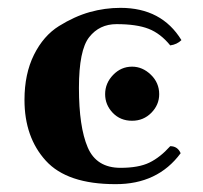

<svg xmlns="http://www.w3.org/2000/svg" viewBox="-20 -464 522 494"><path d="M279.8 -401.9Q235.8 -401.9 209.5 -368.4Q183.1 -335 183.1 -237.8Q183.1 -137.7 205.6 -85Q228 -32.2 290 -32.2Q336.9 -32.2 364.5 -45.7Q392.1 -59.1 418 -87.9Q437 -87.9 444.8 -69.8Q385.7 10.3 276.9 9.8Q152.8 9.8 97.9 -50.5Q43 -110.8 43 -207Q43 -273.9 67.4 -323Q91.8 -372.1 131.8 -397Q171.9 -421.9 210.9 -432.9Q250 -443.8 290 -443.8Q396 -443.8 446.8 -360.8Q435.5 -349.6 418 -347.2Q393.1 -377.9 362.3 -389.9Q331.5 -401.9 279.8 -401.9ZM319.8 -153.3Q289.6 -153.3 270 -173.8Q250.5 -194.3 250.5 -221.7Q250.5 -250 271 -271.2Q291.5 -292.5 319.8 -292.5Q346.7 -292.5 368.2 -271.7Q389.6 -251 389.6 -221.7Q389.6 -194.3 369.4 -173.8Q349.1 -153.3 319.8 -153.3Z"/></svg>

Font: Linux Biolinum O
Style: Bold
Weight: 700
Designer: Philipp H. Poll
Foundry: Philipp H. Poll
Version: Version 1.3.2